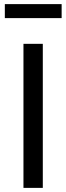

<svg xmlns="http://www.w3.org/2000/svg" viewBox="-20 -913 322 933"><path d="M94 0V-700H188V0ZM3.5 -825V-893H279.5V-825Z"/></svg>

Font: Geologica Thin Roman Light
Style: Regular
Weight: 300
Version: Version 1.010;gftools[0.9.28]